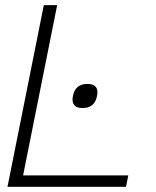

<svg xmlns="http://www.w3.org/2000/svg" viewBox="-20 -718 598 738"><path d="M199.7 -698.2 68.8 -43.9H473.1L464.4 0H8.8L148.4 -698.2ZM260.3 -349.1Q269.5 -395.5 315.9 -395.5Q362.3 -395.5 353 -349.1Q343.8 -302.7 297.4 -302.7Q251 -302.7 260.3 -349.1Z"/></svg>

Font: Sansation Light
Style: Light Italic
Weight: 300
Designer: Bernd Montag
Version: Version 1.301